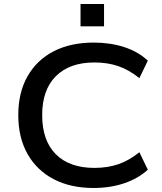

<svg xmlns="http://www.w3.org/2000/svg" viewBox="-20 -926 809 956"><path d="M446 10Q331 10 247 -34Q163 -78 117 -159.5Q71 -241 71 -353Q71 -465 117 -546Q163 -627 247 -670.5Q331 -714 447 -714Q529 -714 598.5 -691.5Q668 -669 716 -624L674 -537Q623 -578 569.5 -596.5Q516 -615 450 -615Q327 -615 258.5 -547Q190 -479 190 -353Q190 -226 258 -158Q326 -90 450 -90Q516 -90 569.5 -108.5Q623 -127 674 -168L716 -81Q668 -37 598.5 -13.5Q529 10 446 10ZM381 -795V-906H498V-795Z"/></svg>

Font: Nunito Sans 10pt SemiExpanded SemiBold
Style: Regular
Weight: 600
Width: 6
Designer: Vernon Adams
Foundry: Vernon Adams
Version: Version 3.101;gftools[0.9.27]